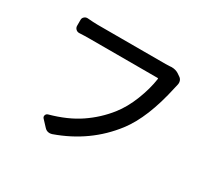

<svg xmlns="http://www.w3.org/2000/svg" viewBox="-144 -940 1288 1191"><g transform="rotate(30 500.0 -344.5)"><path d="M761.7 -709Q768.6 -710 774.4 -710Q803.7 -710 825.2 -696.3L843.8 -683.6Q856.4 -675.8 861.3 -661.1Q863.3 -654.3 863.3 -646.5Q863.3 -639.6 861.3 -631.8Q860.4 -627.9 855.5 -607.4Q803.7 -367.2 706.1 -240.2Q567.4 -59.6 340.8 20.5Q331.1 23.4 322.3 23.4Q300.8 23.4 285.2 4.9L246.1 -37.1Q238.3 -45.9 241.7 -57.1Q245.1 -68.4 256.8 -72.3Q380.9 -106.4 465.8 -164.1Q550.8 -221.7 613.3 -300.8Q661.1 -361.3 693.8 -444.8Q726.6 -528.3 737.3 -603.5Q738.3 -608.4 733.4 -608.4H247.1Q210.9 -608.4 173.8 -606.4Q159.2 -605.5 148.9 -615.2Q138.7 -625 138.7 -638.7V-681.6Q138.7 -695.3 149.4 -704.1Q158.2 -711.9 169.9 -711.9Q171.9 -711.9 173.8 -711.9Q215.8 -708 247.1 -708H732.4Q748 -708 761.7 -709Z"/></g></svg>

Font: Gen Jyuu GothicL Medium
Style: Regular
Weight: 500
Designer: [Source Han Sans]
Ryoko NISHIZUKA  (kana & ideographs); Paul D. Hunt (Latin, Greek & Cyrillic); Wenlong ZHANG  (bopomofo
Version: Version 1.002.20150607